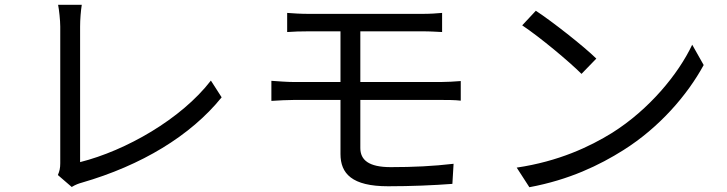

<svg xmlns="http://www.w3.org/2000/svg" viewBox="-20 -764 3040 803"><path d="M280 18C296 8 311 3 322 0C571 -72 777 -196 907 -357L862 -427C738 -266 506 -134 315 -86V-653C315 -682 318 -719 322 -744H223C227 -724 232 -679 232 -653V-81C232 -61 229 -48 222 -32Z M1826 -346C1848 -346 1884 -346 1907 -343V-425C1885 -423 1845 -421 1824 -421H1487V-633H1747C1782 -633 1805 -631 1829 -630V-710C1807 -708 1779 -706 1747 -706H1271C1237 -706 1208 -708 1181 -710V-630C1208 -632 1237 -633 1271 -633H1404V-421H1209C1183 -421 1142 -424 1115 -426V-342C1143 -344 1184 -346 1209 -346H1404V-120C1404 -38 1452 15 1603 15C1698 15 1794 11 1872 5L1877 -79C1791 -69 1709 -65 1614 -65C1522 -65 1487 -95 1487 -145V-346Z M2221 -719 2164 -658C2239 -608 2361 -506 2412 -455L2474 -519C2421 -571 2287 -676 2221 -719ZM2141 -63 2194 19C2361 -12 2487 -73 2587 -136C2738 -231 2855 -367 2923 -492L2875 -577C2817 -454 2695 -306 2541 -209C2446 -150 2316 -89 2141 -63Z"/></svg>

Font: Noto Sans T Chinese Regular
Style: Regular
Weight: 400
Designer: Ryoko NISHIZUKA (kana & ideographs); Paul D. Hunt (Latin, Greek & Cyrillic); Wenlong ZHANG (bopomofo); Sandoll Communica
Foundry: Adobe Systems Incorporated
Version: Version 1.000;PS 1;hotconv 1.0.78;makeotf.lib2.5.61930